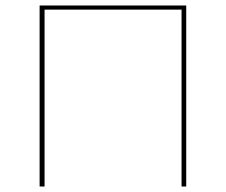

<svg xmlns="http://www.w3.org/2000/svg" viewBox="-20 -678 822 698"><path d="M657 0H640V-643H142V0H124V-658H657Z"/></svg>

Font: Ysabeau Thin
Style: Regular
Weight: 200
Designer: Christian Thalmann (Catharsis Fonts)
Version: Version 0.003